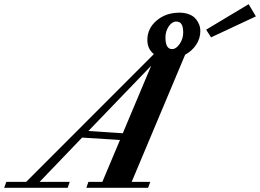

<svg xmlns="http://www.w3.org/2000/svg" viewBox="-90 -888 1230 908"><path d="M908.2 -711.4 884.8 -747.6 1085.9 -868.2 1120.1 -810.5ZM-70.3 0 -60.1 -27.8H33.7L637.7 -632.3Q606.9 -656.2 606.9 -699.2Q606.9 -753.9 650.9 -791Q694.8 -828.1 758.8 -828.1Q782.7 -828.1 801.3 -821.3Q819.8 -814.5 830.1 -804.7Q840.3 -794.9 846.9 -782.5Q853.5 -770 855.5 -760Q857.4 -750 857.4 -741.2Q857.4 -706.5 837.9 -676.8Q818.4 -647 785.6 -629.4L532.7 -27.8H620.6L610.4 0H318.4L328.1 -27.8H394L477.5 -226.1L298.3 -237.3L97.2 -27.8H239.7L230 0ZM723.6 -655.8Q743.2 -655.8 759.8 -680.4Q776.4 -705.1 776.4 -733.9Q776.4 -759.8 768.8 -772.9Q761.2 -786.1 743.2 -786.1Q723.6 -786.1 708 -763.2Q692.4 -740.2 692.4 -711.4Q692.4 -655.8 723.6 -655.8ZM328.1 -268.6 490.7 -257.8 625 -577.1Z"/></svg>

Font: Elstob 14pt
Style: Bold Italic
Weight: 700
Italic angle: -20°
Designer: Peter S. Baker
Version: Version 1.015